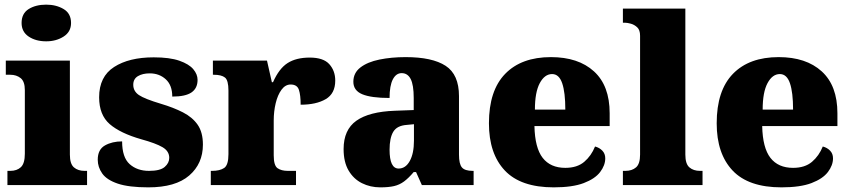

<svg xmlns="http://www.w3.org/2000/svg" viewBox="-20 -797 3664 827"><path d="M179 -619Q134 -619 103.5 -639.5Q73 -660 73 -698Q73 -739 103.5 -758Q134 -777 179 -777Q222 -777 254 -758Q286 -739 286 -698Q286 -660 254 -639.5Q222 -619 179 -619ZM12 0V-61H24Q53 -61 70 -77Q87 -93 87 -135V-409Q87 -446 69 -460.5Q51 -475 24 -475H5V-536H281V-131Q281 -91 298.5 -76Q316 -61 344 -61H355V0Z M619 10Q535 10 487.5 -6Q440 -22 420.5 -49.5Q401 -77 401 -109Q401 -153 432 -170.5Q463 -188 506 -188Q506 -119 538.5 -90Q571 -61 622 -61Q670 -61 689.5 -78Q709 -95 709 -117Q709 -146 680 -163Q651 -180 589 -197Q498 -223 452.5 -262.5Q407 -302 407 -378Q407 -467 471.5 -508.5Q536 -550 642 -550Q711 -550 752.5 -535.5Q794 -521 812.5 -499Q831 -477 831 -453Q831 -417 805 -399Q779 -381 722 -381Q722 -430 694 -455.5Q666 -481 625 -481Q594 -481 574 -469Q554 -457 554 -432Q554 -404 578.5 -387.5Q603 -371 673 -350Q727 -334 768 -313Q809 -292 831.5 -259.5Q854 -227 854 -174Q854 -92 795 -41Q736 10 619 10Z M888 0V-61H893Q927 -61 945.5 -73.5Q964 -86 964 -133V-407Q964 -451 949 -463Q934 -475 901 -475H897V-536H1130L1151 -443H1156Q1182 -502 1219 -525.5Q1256 -549 1314 -549Q1373 -549 1398.5 -520.5Q1424 -492 1424 -450Q1424 -394 1383 -370Q1342 -346 1275 -346Q1275 -387 1267.5 -410Q1260 -433 1232 -433Q1209 -433 1192.5 -410.5Q1176 -388 1167.5 -352.5Q1159 -317 1159 -278V-128Q1159 -84 1175.5 -72.5Q1192 -61 1220 -61H1255V0Z M1618 10Q1575 10 1539 -8Q1503 -26 1481.5 -62.5Q1460 -99 1460 -155Q1460 -238 1515 -277Q1570 -316 1681 -320L1762 -323V-375Q1762 -431 1749 -456.5Q1736 -482 1710 -482Q1686 -482 1672 -455Q1658 -428 1658 -375Q1579 -375 1540.5 -391Q1502 -407 1502 -445Q1502 -483 1532.5 -506.5Q1563 -530 1614.5 -540.5Q1666 -551 1727 -551Q1842 -551 1899.5 -513.5Q1957 -476 1957 -383V-131Q1957 -91 1969.5 -76Q1982 -61 2016 -61H2020V0H1797L1772 -56H1762Q1740 -30 1720.5 -15.5Q1701 -1 1677.5 4.5Q1654 10 1618 10ZM1697 -71Q1727 -71 1745 -103.5Q1763 -136 1763 -191V-262L1732 -259Q1690 -256 1674 -229.5Q1658 -203 1658 -152Q1658 -71 1697 -71Z M2365 10Q2223 10 2154.5 -62.5Q2086 -135 2086 -266Q2086 -407 2156 -479Q2226 -551 2353 -551Q2471 -551 2538.5 -489.5Q2606 -428 2606 -309V-254H2282Q2284 -160 2317.5 -117Q2351 -74 2415 -74Q2466 -74 2496.5 -100Q2527 -126 2543 -166Q2562 -161 2574.5 -148Q2587 -135 2587 -115Q2587 -85 2565 -56Q2543 -27 2494.5 -8.5Q2446 10 2365 10ZM2415 -325Q2415 -399 2401.5 -438.5Q2388 -478 2358 -478Q2326 -478 2305 -439Q2284 -400 2284 -325Z M2663 0V-61H2674Q2702 -61 2719.5 -76Q2737 -91 2737 -131V-643Q2737 -668 2724.5 -679.5Q2712 -691 2697 -695Q2682 -699 2674 -699H2663V-760H2932V-131Q2932 -91 2949.5 -76Q2967 -61 2995 -61H3006V0Z M3346 10Q3204 10 3135.5 -62.5Q3067 -135 3067 -266Q3067 -407 3137 -479Q3207 -551 3334 -551Q3452 -551 3519.5 -489.5Q3587 -428 3587 -309V-254H3263Q3265 -160 3298.5 -117Q3332 -74 3396 -74Q3447 -74 3477.5 -100Q3508 -126 3524 -166Q3543 -161 3555.5 -148Q3568 -135 3568 -115Q3568 -85 3546 -56Q3524 -27 3475.5 -8.5Q3427 10 3346 10ZM3396 -325Q3396 -399 3382.5 -438.5Q3369 -478 3339 -478Q3307 -478 3286 -439Q3265 -400 3265 -325Z"/></svg>

Font: Noto Serif Telugu Black
Style: Regular
Weight: 900
Designer: Jelle Bosma - Monotype Design Team
Foundry: Monotype Imaging Inc.
Version: Version 2.005; ttfautohint (v1.8.4.7-5d5b)